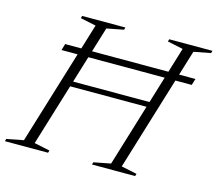

<svg xmlns="http://www.w3.org/2000/svg" viewBox="-126 -809 1057 933"><g transform="rotate(15 402.0 -342.5)"><path d="M171.5 -339.5 180 -365.5H638L629.5 -339.5ZM123 -499 132.5 -531.5H788L778 -499ZM252 -656.5 173.5 -673 177 -685H394.5L391 -673L306 -656.5L114 -28.5L192.5 -12L189 0H-28L-25 -12L60 -28.5ZM690 -656.5 611.5 -673 615 -685H832.5L829 -673L744 -656.5L552 -28.5L630.5 -12L627 0H410L413.5 -12L498.5 -28.5Z"/></g></svg>

Font: Newsreader 36pt Light
Style: Italic
Weight: 300
Italic angle: -17°
Designer: Hugues Gentile
Foundry: Production Type
Version: Version 1.003